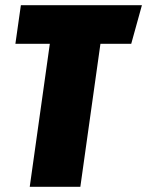

<svg xmlns="http://www.w3.org/2000/svg" viewBox="-20 -716 564 736"><path d="M524 -696 483 -548H365L288 0H94L171 -548H39L60 -696Z"/></svg>

Font: Fira Sans Extra Condensed Black
Style: Italic
Weight: 900
Width: 3
Italic angle: -8°
Designer: Carrois Corporate & Edenspiekermann AG
Foundry: Carrois Corporate GbR & Edenspiekermann AG
Version: Version 4.203